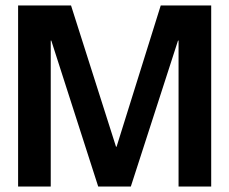

<svg xmlns="http://www.w3.org/2000/svg" viewBox="-20 -680 836 700"><path d="M46 0V-660H239L403 -145H405L566 -660H750V0H631V-532H629L457 0H338L167 -532H165V0Z"/></svg>

Font: Bricolage Grotesque 96pt ExtraBold 96pt SemiBold
Style: Regular
Weight: 600
Version: Version 1.001;gftools[0.9.33.dev8+g029e19f]